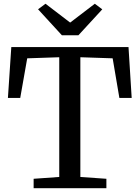

<svg xmlns="http://www.w3.org/2000/svg" viewBox="-20 -991 735 1011"><path d="M292 -59.2V-689.6L123.3 -683.9L86.5 -475.2H21.7L39.5 -743H656.7L673.4 -475.2H608.6L573.2 -683.9L403.1 -689.6V-59.2L540.2 -49.6V0H157.1V-49.6ZM305.9 -805.3 180.4 -942.1 219.6 -971.3 349.4 -872.1 479.3 -971.3 518.5 -941.8 392.9 -805.3Z"/></svg>

Font: Merriweather Light
Style: Regular
Weight: 300
Designer: Eben Sorkin
Foundry: Eben Sorkin
Version: Version 2.100